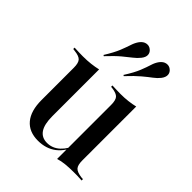

<svg xmlns="http://www.w3.org/2000/svg" viewBox="-194 -773 894 894"><g transform="rotate(45 253.5 -326.0)"><path d="M175.8 -414.5V-207.3H87.1V-346Q87.1 -376.6 76.2 -388.7Q65.3 -400.8 34.7 -404L23.4 -405.6V-414.5Q41.9 -413.7 54.4 -413.3Q66.9 -412.9 79 -412.9Q107.3 -412.9 131 -415.7Q154.8 -418.5 175.8 -423.4ZM175.8 -207.3V-116.1Q175.8 -62.1 193.5 -35.9Q211.3 -9.7 246 -9.7Q281.5 -9.7 308.5 -34.3Q335.5 -58.9 354 -107.3L356.5 -103.2Q336.3 -44.4 299.2 -15.7Q262.1 12.9 208.9 12.9Q150 12.9 118.5 -24.6Q87.1 -62.1 87.1 -133.1V-207.3ZM332.3 0V-207.3H420.2V-68.5Q420.2 -37.9 431 -25.8Q441.9 -13.7 472.6 -9.7L483.9 -8.9V0Q465.3 -1.6 453.2 -1.6Q441.1 -1.6 428.2 -1.6Q400.8 -1.6 376.6 0.8Q352.4 3.2 332.3 9.7ZM420.2 -414.5V-207.3H332.3V-346Q332.3 -376.6 321.8 -388.7Q311.3 -400.8 281.5 -404.8L272.6 -405.6V-414.5Q291.1 -413.7 303.2 -413.3Q315.3 -412.9 326.6 -412.9Q353.2 -412.9 376.6 -415.7Q400 -418.5 420.2 -423.4ZM279 -482.3 274.2 -485.5Q302.4 -529.8 314.1 -559.3Q325.8 -588.7 331.9 -608.9Q337.9 -629 349.2 -644.4Q362.1 -661.3 378.2 -664.1Q394.4 -666.9 406.5 -657.3Q419.4 -647.6 420.6 -632.7Q421.8 -617.7 408.9 -600.8Q396.8 -585.5 379.8 -573Q362.9 -560.5 338.7 -540.3Q314.5 -520.2 279 -482.3ZM147.6 -482.3 142.7 -485.5Q170.2 -529.8 181.9 -559.3Q193.5 -588.7 200 -608.9Q206.5 -629 217.7 -644.4Q230.6 -661.3 246.8 -664.1Q262.9 -666.9 275 -657.3Q287.9 -647.6 289.1 -632.7Q290.3 -617.7 276.6 -600.8Q264.5 -585.5 248 -573Q231.5 -560.5 207.3 -540.3Q183.1 -520.2 147.6 -482.3Z"/></g></svg>

Font: Playfair 144pt SemiCondensed Medium
Style: Regular
Weight: 500
Width: 4
Designer: Claus Eggers Sørensen
Foundry: Claus Eggers Sørensen
Version: Version 2.203